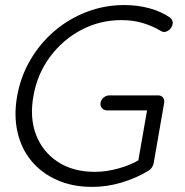

<svg xmlns="http://www.w3.org/2000/svg" viewBox="-20 -730 734 760"><path d="M344.7 9.8Q267.6 9.8 206.5 -17.1Q145.5 -43.9 105 -92.3Q64.5 -140.6 49.3 -207Q34.2 -273.4 47.9 -349.6Q61.5 -426.8 100.1 -492.7Q138.7 -558.6 195.8 -607.4Q252.9 -656.2 323.7 -683.1Q394.5 -710 471.7 -710Q524.4 -710 571.3 -697.3Q618.2 -684.6 653.3 -660.2Q659.2 -655.3 662.1 -648.4Q665 -641.6 663.1 -634.8Q661.1 -621.1 650.4 -612.3Q639.6 -603.5 629.9 -603.5Q625 -603.5 620.6 -605.5Q616.2 -607.4 613.3 -609.4Q582 -627.9 543.9 -639.2Q505.9 -650.4 460.9 -650.4Q375 -650.4 301.3 -611.3Q227.5 -572.3 177.2 -503.9Q127 -435.5 112.3 -349.6Q96.7 -263.7 123 -195.8Q149.4 -127.9 209.5 -88.9Q269.5 -49.8 355.5 -49.8Q400.4 -49.8 448.2 -63Q496.1 -76.2 532.2 -97.7L524.4 -77.1L564.5 -306.6L577.1 -293H404.3Q391.6 -293 383.8 -301.8Q376 -310.5 377.9 -323.2Q380.9 -336.9 391.1 -344.7Q401.4 -352.5 414.1 -352.5H605.5Q618.2 -352.5 625 -344.2Q631.8 -335.9 629.9 -323.2L587.9 -82Q585.9 -74.2 581.1 -66.9Q576.2 -59.6 568.4 -54.7Q518.6 -24.4 460.9 -7.3Q403.3 9.8 344.7 9.8Z"/></svg>

Font: Quicksand
Style: Italic
Weight: 400
Designer: Andrew Paglinawan
Foundry: Andrew Paglinawan
Version: Version 3.006